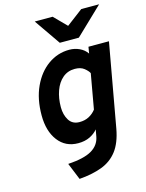

<svg xmlns="http://www.w3.org/2000/svg" viewBox="-137 -814 842 1109"><g transform="rotate(-15 284.0 -259.5)"><path d="M197.5 213 156.5 112.5Q252 106.5 298.2 79.5Q344.5 52.5 354 2.5L361.5 -39Q343 -16.5 313.5 -2.2Q284 12 244.5 12Q168.5 12 124.5 -45.8Q80.5 -103.5 80.5 -198Q80.5 -295 114.2 -368.2Q148 -441.5 205.2 -482.2Q262.5 -523 332.5 -523Q364.5 -523 393 -509.8Q421.5 -496.5 438 -472L444.5 -511H567L477.5 -12Q462.5 70 426.2 117Q390 164 332.5 185.5Q275 207 197.5 213ZM283 -104Q315 -104 339.5 -117Q364 -130 381 -152L418 -360.5Q410 -376 389.5 -392Q369 -408 334.5 -408Q292 -408 261.8 -382.2Q231.5 -356.5 215.8 -312.5Q200 -268.5 200 -214.5Q200 -169.5 220.2 -136.8Q240.5 -104 283 -104ZM290.5 -576 182.5 -732H289.5L362.5 -658L460.5 -732H567.5L404.5 -576Z"/></g></svg>

Font: Overpass
Style: Bold Italic
Weight: 700
Italic angle: -10°
Designer: Delve Withrington, Dave Bailey, Thomas Jockin
Foundry: Delve Fonts LLC
Version: Version 4.000; ttfautohint (v1.8.3)